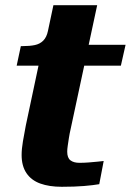

<svg xmlns="http://www.w3.org/2000/svg" viewBox="-20 -712 502 737"><path d="M217 5Q169 5 134.5 -7.5Q100 -20 81.5 -47.5Q63 -75 63 -117Q63 -140 68 -169.5Q73 -199 79 -230L141 -522L216 -540H462L444 -460H44L60 -535H68Q94 -535 113.5 -539Q133 -543 146 -556Q159 -569 164 -593L185 -692H353L251 -216Q247 -199 244.5 -182.5Q242 -166 240 -152.5Q238 -139 238 -130Q238 -106 250.5 -96.5Q263 -87 285 -87Q303 -87 321.5 -88.5Q340 -90 355 -91.5Q370 -93 378 -94L361 -5Q338 -1 302.5 2Q267 5 217 5Z"/></svg>

Font: Roboto Serif 20pt
Style: Bold Italic
Weight: 700
Italic angle: -10°
Version: Version 1.007